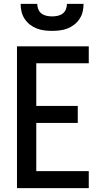

<svg xmlns="http://www.w3.org/2000/svg" viewBox="-20 -975 540 995"><path d="M68 0V-735H440V-647H168V-426H383V-338H168V-88H440V0ZM250 -815Q230 -815 209.5 -817.5Q189 -820 170 -827.5Q151 -835 135 -847.5Q119 -860 107.5 -877.5Q96 -895 91.5 -915Q87 -935 87 -955H173Q173 -941 178.5 -927Q184 -913 195.5 -904.5Q207 -896 221.5 -893Q236 -890 250 -890Q264 -890 278.5 -893Q293 -896 304.5 -904.5Q316 -913 321.5 -927Q327 -941 327 -955H413Q413 -935 408.5 -915Q404 -895 392.5 -877.5Q381 -860 365 -847.5Q349 -835 330 -827.5Q311 -820 290.5 -817.5Q270 -815 250 -815Z"/></svg>

Font: Iosevka Term Curly Semibold
Style: Regular
Weight: 600
Designer: Belleve Invis
Foundry: Belleve Invis
Version: Version 32.3.0